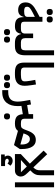

<svg xmlns="http://www.w3.org/2000/svg" viewBox="1274 -2054 1042 3631"><g transform="rotate(90 1795.5 -239.0)"><path d="M475 0Q384 0 344.5 -37.5Q305 -75 305 -154V-166H300Q285 -110 253 -85.5Q221 -61 169 -61Q100 -61 63 -98Q26 -135 26 -202Q26 -236 36 -264.5Q46 -293 67 -318Q88 -343 119.5 -365.5Q151 -388 194 -411L300 -467V-520H391V-176Q391 -140 409 -126.5Q427 -113 466 -113H499V-24ZM191 -174Q251 -174 275.5 -189Q300 -204 300 -242V-377L210 -331Q156 -303 132 -281.5Q108 -260 108 -229Q108 -200 126.5 -187Q145 -174 191 -174ZM340 -601Q317 -601 303.5 -615Q290 -629 290 -658Q290 -688 303.5 -701.5Q317 -715 340 -715H355Q378 -715 392 -701.5Q406 -688 406 -658Q406 -629 392 -615Q378 -601 355 -601ZM199 -601Q176 -601 162.5 -615Q149 -629 149 -658Q149 -688 162.5 -701.5Q176 -715 199 -715H214Q237 -715 251 -701.5Q265 -688 265 -658Q265 -629 251 -615Q237 -601 214 -601Z M475 -89 499 -113H532Q615 -113 615 -192V-344H702V-192Q702 -113 780 -113H818V-24L793 0Q719 0 678.5 -27.5Q638 -55 625 -114H619Q607 -52 574.5 -26Q542 0 475 0ZM721 207Q698 207 684.5 193Q671 179 671 150Q671 120 684.5 106.5Q698 93 721 93H736Q759 93 773 106.5Q787 120 787 150Q787 179 773 193Q759 207 736 207ZM580 207Q557 207 543.5 193Q530 179 530 150Q530 120 543.5 106.5Q557 93 580 93H595Q618 93 632 106.5Q646 120 646 150Q646 179 632 193Q618 207 595 207Z M794 -89 818 -113H853Q897 -113 914.5 -132Q932 -151 932 -192V-740H1026V-192Q1026 -93 986 -46.5Q946 0 853 0H794Z M1348 0Q1250 0 1207 -40.5Q1164 -81 1164 -176V-740H1257V-185Q1257 -143 1276.5 -128Q1296 -113 1341 -113H1374V-24L1349 0Z M1350 -89 1374 -113H1395Q1463 -113 1491 -128.5Q1519 -144 1519 -185Q1519 -202 1516.5 -228Q1514 -254 1507 -297L1491 -384L1578 -398L1591 -311Q1603 -231 1603 -185Q1603 -91 1552 -45.5Q1501 0 1395 0H1350ZM1582 207Q1559 207 1545.5 193Q1532 179 1532 150Q1532 120 1545.5 106.5Q1559 93 1582 93H1597Q1620 93 1634 106.5Q1648 120 1648 150Q1648 179 1634 193Q1620 207 1597 207ZM1441 207Q1418 207 1404.5 193Q1391 179 1391 150Q1391 120 1404.5 106.5Q1418 93 1441 93H1456Q1479 93 1493 106.5Q1507 120 1507 150Q1507 179 1493 193Q1479 207 1456 207Z M1685 127H1723Q1774 127 1808 114Q1842 101 1863 77.5Q1884 54 1893 21Q1902 -12 1902 -53Q1902 -80 1899 -109Q1896 -138 1891 -167L1870 -288L1956 -304L1968 -231L2139 -259V-344H2226V-185Q2226 -143 2245.5 -128Q2265 -113 2310 -113H2343V-24L2318 0H2313Q2226 0 2185.5 -34.5Q2145 -69 2140 -149L1983 -123Q1985 -104 1986 -87Q1987 -70 1987 -54Q1987 8 1972.5 61.5Q1958 115 1926 155Q1894 195 1844 217.5Q1794 240 1724 240H1685ZM2174 207Q2151 207 2137.5 193Q2124 179 2124 150Q2124 120 2137.5 106.5Q2151 93 2174 93H2189Q2212 93 2226 106.5Q2240 120 2240 150Q2240 179 2226 193Q2212 207 2189 207Z M2456 -57Q2433 -26 2401 -13Q2369 0 2319 0V-89L2343 -113Q2381 -113 2398.5 -129.5Q2416 -146 2431 -186L2459 -258Q2483 -320 2522.5 -357.5Q2562 -395 2629 -395Q2711 -395 2755 -325.5Q2799 -256 2799 -131V-92L2724 18ZM2503 -162 2713 -103V-131Q2713 -202 2686 -242Q2659 -282 2611 -282Q2576 -282 2554.5 -261.5Q2533 -241 2519 -205Z M2894 -111 3076 -282 2829 -542 2897 -610 3146 -348Q3162 -363 3172.5 -377.5Q3183 -392 3189.5 -407.5Q3196 -423 3198.5 -442Q3201 -461 3201 -486V-740H3295V-486Q3295 -453 3290.5 -428Q3286 -403 3275 -380.5Q3264 -358 3246.5 -336.5Q3229 -315 3202 -290L3252 -237Q3290 -198 3304.5 -169.5Q3319 -141 3319 -109Q3319 -87 3311 -67Q3303 -47 3288.5 -32Q3274 -17 3253 -8.5Q3232 0 3205 0H2894ZM3130 -225 3010 -117 3011 -113H3238ZM2902 193H2941L2942 188Q2923 167 2923 136Q2923 96 2951 69.5Q2979 43 3022 43Q3048 43 3073 54.5Q3098 66 3114 86L3072 140Q3049 117 3022 117Q3004 117 2993 125.5Q2982 134 2982 147Q2982 187 3052 187H3121V262H2902Z M3429 -740H3522V0H3429Z"/></g></svg>

Font: IBM Plex Arabic Medium
Style: Regular
Weight: 500
Designer: Mike Abbink, Paul van der Laan, Pieter van Rosmalen, Wael Morcos, Khajak Apelian
Foundry: Bold Monday
Version: Version 1.0